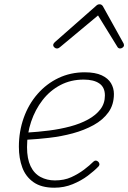

<svg xmlns="http://www.w3.org/2000/svg" viewBox="-20 -856 598 895"><path d="M233 19Q173 19 136.5 -6.5Q100 -32 84 -75Q68 -118 68 -172Q68 -243 90.5 -306.5Q113 -370 155 -418Q197 -466 253 -492.5Q309 -519 375 -519Q424 -519 454 -505Q484 -491 497.5 -468Q511 -445 511 -418Q511 -368 485.5 -332.5Q460 -297 416.5 -273Q373 -249 319.5 -234.5Q266 -220 208.5 -213.5Q151 -207 96 -204L106 -238Q157 -241 208.5 -247.5Q260 -254 307 -266.5Q354 -279 390.5 -299Q427 -319 448 -346.5Q469 -374 469 -411Q469 -449 443 -467Q417 -485 370 -485Q310 -485 261.5 -459.5Q213 -434 178.5 -389.5Q144 -345 125 -288.5Q106 -232 106 -170Q106 -116 122.5 -81.5Q139 -47 169 -31Q199 -15 236 -15Q279 -15 312 -30Q345 -45 371.5 -65Q398 -85 416 -103Q422 -108 427 -107.5Q432 -107 437 -103Q441 -100 443 -93.5Q445 -87 439 -80Q420 -60 389.5 -37Q359 -14 319 2.5Q279 19 233 19ZM245 -630Q239 -630 233.5 -635Q228 -640 228 -645Q228 -649 229.5 -652Q231 -655 235 -659L427 -828Q432 -833 436 -834.5Q440 -836 444 -836Q448 -836 451.5 -834.5Q455 -833 459 -828L553 -659Q555 -656 556.5 -652.5Q558 -649 558 -646Q558 -639 552 -634.5Q546 -630 540 -630Q536 -630 532.5 -632Q529 -634 527 -638L437 -784L263 -639Q256 -633 252.5 -631.5Q249 -630 245 -630Z"/></svg>

Font: Playwrite CO Thin
Style: Regular
Weight: 250
Version: Version 1.002